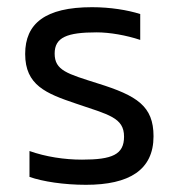

<svg xmlns="http://www.w3.org/2000/svg" viewBox="-20 -504 497 534"><path d="M325 -124C325 -74 292 -60 208 -60C159 -60 107 -68 62 -84V-12C99 1 158 10 219 10C339 10 407 -31 407 -125C407 -209 361 -238 252 -272C167 -299 132 -308 132 -355C132 -400 166 -414 249 -414C285 -414 331 -406 370 -393V-465C335 -476 287 -484 236 -484C105 -484 50 -438 50 -354C50 -267 108 -244 191 -216C282 -185 325 -177 325 -124Z"/></svg>

Font: Kanit Light
Style: Regular
Weight: 300
Designer: Katatrad Team
Foundry: CadsonDemak
Version: Version 1.000;PS 001.000;hotconv 1.0.88;makeotf.lib2.5.64775